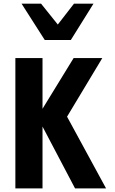

<svg xmlns="http://www.w3.org/2000/svg" viewBox="-20 -1048 640 1068"><path d="M216.5 -344V0H65.5V-725H216.5V-443L389.5 -725H549L353 -399L570 0H397.5ZM100 -1027.5H208.5L301.5 -911.5L391.5 -1027.5H500L374 -825.5H229Z"/></svg>

Font: JuliaMono ExtraBold
Style: Regular
Weight: 800
Monospace: yes
Designer: cormullion
Foundry: corm
Version: Version 0.055; ttfautohint (v1.8.4)